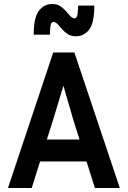

<svg xmlns="http://www.w3.org/2000/svg" viewBox="-20 -943 641 963"><path d="M456 0 414 -133H181L139 0H20L247 -680H353L581 0ZM246 -341 215 -243H379L348 -341L298 -513ZM360 -761Q336 -761 319.5 -772Q303 -783 291 -797Q279 -811 269 -822Q259 -833 248 -833Q239 -833 235 -820.5Q231 -808 230 -769H149Q149 -856 175.5 -889.5Q202 -923 242 -923Q266 -923 282.5 -912Q299 -901 311 -887Q323 -873 333 -862Q343 -851 354 -851Q363 -851 367 -863.5Q371 -876 372 -915H453Q453 -827 427 -794Q401 -761 360 -761Z"/></svg>

Font: Inria Sans
Style: Bold
Weight: 700
Designer: Black Foundry Team
Foundry: Black Foundry
Version: Version 1.2; ttfautohint (v1.8.3)